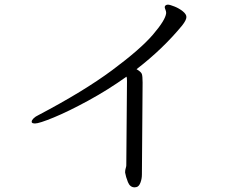

<svg xmlns="http://www.w3.org/2000/svg" viewBox="-20 -745 1040 824"><path d="M522 -35 525 -398Q525 -411 523 -416Q443 -359 358.5 -313Q274 -267 211 -241Q148 -215 130 -215Q120 -215 117 -219Q116 -220 116 -223Q116 -229 124 -237Q132 -245 145 -251Q339 -353 461 -443.5Q583 -534 636.5 -596.5Q690 -659 693 -688V-691Q693 -696 690 -703.5Q687 -711 687 -714Q687 -718 689 -720Q693 -725 701 -725Q709 -725 729 -717Q749 -709 764.5 -696.5Q780 -684 780 -672Q780 -659 762 -636Q679 -535 566 -448Q585 -437 588.5 -428Q592 -419 592 -391L589 4Q589 23 582.5 39.5Q576 56 565 58Q562 59 558 59Q538 59 529 36.5Q520 14 517 -4V-7Q517 -15 519.5 -23Q522 -31 522 -35Z"/></svg>

Font: Iansui 0.93
Style: Regular
Weight: 400
Designer: But Ko / Fontworks Inc.
Foundry: zi-hi.com / Fontworks Inc.
Version: Version 0.931